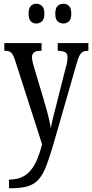

<svg xmlns="http://www.w3.org/2000/svg" viewBox="-20 -765 490 1021"><path d="M28 190Q67 190 95 177.5Q123 165 143 141Q163 117 177.5 82.5Q192 48 204 3L61 -442Q54 -464 47 -475.5Q40 -487 31 -491Q22 -495 6 -495H3V-536H201V-495H198Q170 -495 160 -485.5Q150 -476 150 -462Q150 -449 154 -432.5Q158 -416 165 -394L213 -233Q223 -200 230.5 -172Q238 -144 243 -121.5Q248 -99 250 -82Q255 -110 262 -139.5Q269 -169 279 -205L329 -403Q334 -418 336.5 -432Q339 -446 339 -460Q339 -480 327 -487Q315 -494 290 -495H287V-536H450V-495H448Q433 -495 422.5 -490.5Q412 -486 403.5 -470.5Q395 -455 386 -422L266 -5Q245 68 227 115Q209 162 186 188.5Q163 215 127.5 225.5Q92 236 37 236H28ZM317 -640Q299 -640 286.5 -651.5Q274 -663 274 -692Q274 -722 286.5 -733.5Q299 -745 317 -745Q334 -745 346.5 -733.5Q359 -722 359 -692Q359 -663 346.5 -651.5Q334 -640 317 -640ZM173 -640Q156 -640 144 -651.5Q132 -663 132 -692Q132 -722 144 -733.5Q156 -745 173 -745Q190 -745 203 -733.5Q216 -722 216 -692Q216 -663 203 -651.5Q190 -640 173 -640Z"/></svg>

Font: Noto Serif ExtraCondensed
Style: Regular
Weight: 400
Width: 2
Designer: Monotype Design Team
Foundry: Monotype Imaging Inc.
Version: Version 2.013